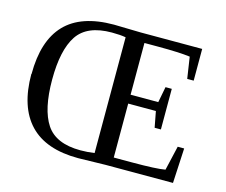

<svg xmlns="http://www.w3.org/2000/svg" viewBox="-95 -786 1079 918"><g transform="rotate(15 444.5 -327.5)"><path d="M41 -328H42Q42 -493 121 -575.5Q200 -658 362 -658L495 -655H799V-498H767L751 -604Q699 -611 592 -611H525V-355H662L677 -433H708V-232H677L662 -311H525V-44H614Q737 -44 779 -52L807 -173H839L830 0H496L361 3Q201 3 121 -81Q41 -165 41 -328ZM362 -36Q396 -36 431 -41V-614Q404 -619 362 -619Q240 -619 192 -547Q144 -475 144 -328Q144 -181 192 -108.5Q240 -36 362 -36Z"/></g></svg>

Font: Libra Serif Modern
Style: Regular
Weight: 400
Designer: Stefan Peev, Context Ltd
Foundry: Stefan Peev, Context Ltd
Version: Version 1.000